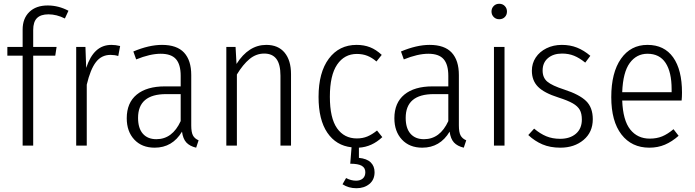

<svg xmlns="http://www.w3.org/2000/svg" viewBox="-20 -772 3687 1018"><path d="M156 -613V-523H280L273 -477H156V0H100V-477H19V-523H100V-615Q100 -674 135.5 -708.5Q171 -743 233 -743Q290 -743 343 -715L324 -674Q280 -696 237 -696Q196 -696 176 -676Q156 -656 156 -613Z M617 -528 607 -475Q588 -481 566 -481Q518 -481 488.5 -442.5Q459 -404 440 -323V0H384V-523H433L437 -412Q457 -473 490 -503.5Q523 -534 571 -534Q593 -534 617 -528Z M1033 -28 1020 11Q986 3 968 -16.5Q950 -36 945 -74Q894 11 800 11Q732 11 692 -32Q652 -75 652 -145Q652 -227 705 -270.5Q758 -314 854 -314H938V-370Q938 -430 913 -458.5Q888 -487 832 -487Q776 -487 702 -457L687 -499Q770 -534 839 -534Q918 -534 956 -493Q994 -452 994 -374V-107Q994 -71 1003 -54Q1012 -37 1033 -28ZM938 -130V-273H861Q712 -273 712 -147Q712 -92 737.5 -63Q763 -34 809 -34Q894 -34 938 -130Z M1523 -379V0H1467V-371Q1467 -431 1445.5 -459.5Q1424 -488 1381 -488Q1338 -488 1303 -459Q1268 -430 1236 -377V0H1180V-523H1229L1234 -433Q1298 -534 1392 -534Q1455 -534 1489 -493Q1523 -452 1523 -379Z M1966 141Q1966 181 1938.5 203.5Q1911 226 1870 226Q1828 226 1796 205L1815 172Q1841 186 1868 186Q1890 186 1903.5 174.5Q1917 163 1917 141Q1917 118 1898 107Q1879 96 1837 96L1844 9Q1762 0 1715.5 -68.5Q1669 -137 1669 -258Q1669 -388 1723.5 -461Q1778 -534 1871 -534Q1910 -534 1942 -521.5Q1974 -509 2004 -481L1976 -446Q1953 -466 1928 -476Q1903 -486 1872 -486Q1806 -486 1767.5 -429.5Q1729 -373 1729 -259Q1729 -146 1767 -92Q1805 -38 1872 -38Q1903 -38 1928 -48.5Q1953 -59 1979 -80L2007 -45Q1952 7 1883 11V65Q1925 69 1945.5 89Q1966 109 1966 141Z M2452 -28 2439 11Q2405 3 2387 -16.5Q2369 -36 2364 -74Q2313 11 2219 11Q2151 11 2111 -32Q2071 -75 2071 -145Q2071 -227 2124 -270.5Q2177 -314 2273 -314H2357V-370Q2357 -430 2332 -458.5Q2307 -487 2251 -487Q2195 -487 2121 -457L2106 -499Q2189 -534 2258 -534Q2337 -534 2375 -493Q2413 -452 2413 -374V-107Q2413 -71 2422 -54Q2431 -37 2452 -28ZM2357 -130V-273H2280Q2131 -273 2131 -147Q2131 -92 2156.5 -63Q2182 -34 2228 -34Q2313 -34 2357 -130Z M2668 -711Q2668 -693 2656.5 -681.5Q2645 -670 2627 -670Q2609 -670 2597.5 -682Q2586 -694 2586 -711Q2586 -728 2597.5 -740Q2609 -752 2627 -752Q2645 -752 2656.5 -740Q2668 -728 2668 -711ZM2655 0H2599V-523H2655Z M3110 -476 3083 -440Q3052 -465 3023.5 -476.5Q2995 -488 2960 -488Q2914 -488 2885.5 -464Q2857 -440 2857 -398Q2857 -360 2882 -339Q2907 -318 2972 -297Q3052 -271 3087.5 -236.5Q3123 -202 3123 -140Q3123 -71 3074 -30Q3025 11 2951 11Q2897 11 2856 -6.5Q2815 -24 2781 -56L2812 -90Q2844 -63 2876.5 -49.5Q2909 -36 2950 -36Q3002 -36 3033.5 -63Q3065 -90 3065 -138Q3065 -170 3054 -189.5Q3043 -209 3017 -224Q2991 -239 2941 -255Q2865 -279 2832.5 -312Q2800 -345 2800 -397Q2800 -436 2820.5 -467Q2841 -498 2877.5 -516Q2914 -534 2959 -534Q3003 -534 3039.5 -519.5Q3076 -505 3110 -476Z M3594 -239H3279Q3283 -134 3321.5 -85.5Q3360 -37 3425 -37Q3462 -37 3491 -49Q3520 -61 3551 -87L3578 -52Q3543 -21 3505.5 -5Q3468 11 3423 11Q3329 11 3275 -59Q3221 -129 3221 -257Q3221 -387 3272.5 -460.5Q3324 -534 3413 -534Q3502 -534 3549 -468Q3596 -402 3596 -281Q3596 -259 3594 -239ZM3541 -299Q3541 -390 3509 -438.5Q3477 -487 3413 -487Q3355 -487 3319 -438Q3283 -389 3279 -283H3541Z"/></svg>

Font: Fira Sans Condensed Light
Style: Regular
Weight: 300
Width: 3
Designer: bBox Type GmbH & Carrois Corporate GbR & Edenspiekermann AG
Foundry: bBox Type GmbH & Carrois Corporate GbR & Edenspiekermann AG
Version: Version 4.301